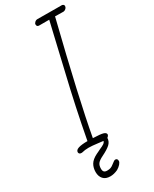

<svg xmlns="http://www.w3.org/2000/svg" viewBox="-297 -1027 1078 1343"><g transform="rotate(-30 242.0 -356.0)"><path d="M484 -943Q484 -933 476 -924.5Q468 -916 457 -914Q422 -914 407.5 -914.5Q393 -915 387 -915Q241 -327 190 -45Q252 -43 272.5 -36.5Q293 -30 293 -16Q293 -12 289 -6Q285 0 279 4Q278 34 256 54Q234 74 187 97Q156 112 144 127Q132 142 132 169Q132 186 139.5 194Q147 202 164 202Q181 202 192.5 198Q204 194 220 181Q230 173 237.5 168Q245 163 250 163Q268 163 268 184Q268 194 256 208Q244 222 225 233Q193 248 164 248Q126 248 107 226.5Q88 205 88 171Q88 136 103.5 110Q119 84 159 64Q166 60 175 56.5Q184 53 192 48Q218 37 230 29Q242 21 245 9Q231 8 203 4Q157 -2 130 -2Q101 -2 74 5H69Q59 5 54 0Q49 -5 49 -12Q49 -30 74 -38Q99 -46 147 -46Q194 -297 252 -539L299 -740Q334 -889 340 -915H259Q240 -915 240 -934Q240 -943 249.5 -951.5Q259 -960 271 -960Q395 -960 426 -959H469Q484 -955 484 -943Z"/></g></svg>

Font: Bad Script
Style: Regular
Weight: 400
Italic angle: -10°
Designer: Roman Shchyukin (Gaslight Type Foundry), Cyreal (Charset Expansion)
Foundry: Gaslight
Version: Version 2.000